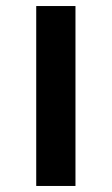

<svg xmlns="http://www.w3.org/2000/svg" viewBox="-20 -616 370 636"><path d="M230 -596V0H100V-596Z"/></svg>

Font: Sumana
Style: Bold
Weight: 700
Designer: Cyreal, Alexei Vanyashin (Devanagari), Olga Karpushina (Latin)
Foundry: Cyreal
Version: Version 1.015;PS 001.015;hotconv 1.0.70;makeotf.lib2.5.58329